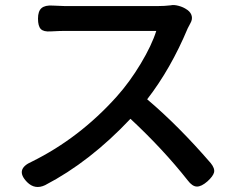

<svg xmlns="http://www.w3.org/2000/svg" viewBox="-20 -727 921 758"><path d="M87 -8Q37 -59 106 -89Q294 -182 441 -346Q492 -403 535.5 -475.5Q579 -548 597 -605H237Q218 -605 180 -603Q152 -601 141 -612.5Q130 -624 130 -653.5Q130 -683 144 -695Q158 -707 188 -705Q224 -703 237 -703H419H601Q630 -703 654 -706Q666 -709 685 -704Q704 -699 718 -689L721 -687Q734 -677 737 -663.5Q740 -650 732 -636Q728 -629 721 -615Q654 -455 561 -335Q685 -230 812 -83Q829 -62 825 -46Q821 -31 799 -11Q775 10 757 9.5Q739 9 721 -15Q624 -138 495 -258Q335 -88 158 4Q118 23 87 -8Z"/></svg>

Font: GenSenRounded TW M
Style: Regular
Weight: 500
Version: Version 1.501;PS 1;hotconv 16.6.51;makeotf.lib2.5.65220